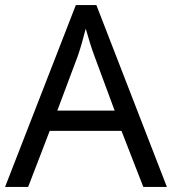

<svg xmlns="http://www.w3.org/2000/svg" viewBox="-30 -737 678 757"><path d="M535 0 449 -221H166L81 0H-10L269 -717H350L628 0ZM422 -301 342 -517Q326 -560 308 -624Q293 -564 277 -517L196 -301Z"/></svg>

Font: Advent Sans Logo
Style: Regular
Weight: 400
Designer: Types & Symbols
Foundry: Types & Symbols
Version: Version 1.002